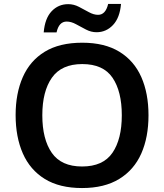

<svg xmlns="http://www.w3.org/2000/svg" viewBox="-20 -941 830 971"><path d="M731 -358Q731 -247 694.5 -164.5Q658 -82 583 -36Q508 10 395 10Q281 10 206.5 -36Q132 -82 95.5 -165Q59 -248 59 -359Q59 -469 95.5 -551.5Q132 -634 206.5 -679.5Q281 -725 396 -725Q509 -725 583.5 -679.5Q658 -634 694.5 -551.5Q731 -469 731 -358ZM194 -358Q194 -237 242 -168Q290 -99 395 -99Q501 -99 548.5 -168Q596 -237 596 -358Q596 -479 549 -548Q502 -617 396 -617Q291 -617 242.5 -548Q194 -479 194 -358ZM201 -777Q207 -848 241 -884Q275 -920 325 -920Q353 -920 379 -906.5Q405 -893 429.5 -879.5Q454 -866 476 -866Q514 -866 527 -921H592Q586 -851 551.5 -814.5Q517 -778 468 -778Q441 -778 415 -791.5Q389 -805 364.5 -818.5Q340 -832 317 -832Q278 -832 266 -777Z"/></svg>

Font: Noto Sans Bassa Vah SemiBold
Style: Regular
Weight: 600
Designer: Monotype Design Team
Foundry: Monotype Imaging Inc.
Version: Version 2.002; ttfautohint (v1.8.4.7-5d5b)